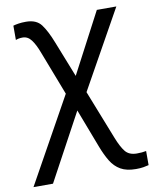

<svg xmlns="http://www.w3.org/2000/svg" viewBox="-98 -605 735 911"><g transform="rotate(-10 270.0 -149.5)"><path d="M90 -539Q140 -539 163.5 -507.5Q187 -476 210 -417L278 -245L431 -536H525L315 -160L408 76Q426 122 444.5 145Q463 168 500 168Q513 168 524.5 167Q536 166 545 164V232Q534 235 519 237.5Q504 240 483 240Q438 240 409.5 223.5Q381 207 362.5 176.5Q344 146 328 104L257 -82L83 240H-11L217 -170L135 -383Q120 -423 103 -445.5Q86 -468 61 -468Q42 -468 28 -462V-531Q38 -534 53.5 -536.5Q69 -539 90 -539Z"/></g></svg>

Font: Noto Sans
Style: Regular
Weight: 400
Designer: Monotype Design Team
Foundry: Monotype Imaging Inc.
Version: Version 1.902